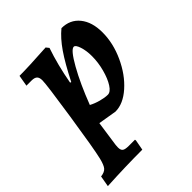

<svg xmlns="http://www.w3.org/2000/svg" viewBox="-228 -589 942 942"><g transform="rotate(-45 242.5 -118.5)"><path d="M39 113Q52 59 81.5 -135Q111 -329 111 -358Q111 -378 102 -386.5Q93 -395 73 -395H37L47 -453Q110 -453 236 -461L248 -446Q218 -359 199 -254L205 -252Q249 -339 284.5 -390.5Q320 -442 358 -473Q417 -473 451.5 -430.5Q486 -388 486 -316Q486 -241 451.5 -166Q417 -91 363.5 -43.5Q310 4 256 4L160 -12L141 120Q140 126 140 137Q140 156 149.5 162.5Q159 169 183 169H226L227 175L217 229Q99 229 -29 236L-19 179Q7 176 18.5 163Q30 150 39 113ZM190 -108Q212 -96 240 -88.5Q268 -81 288 -81Q307 -81 325 -109Q343 -137 355 -181.5Q367 -226 367 -270Q367 -308 357.5 -337Q348 -366 336 -366Q316 -366 273.5 -290.5Q231 -215 190 -108Z"/></g></svg>

Font: Alegreya
Style: Bold Italic
Weight: 700
Italic angle: -7°
Designer: Juan Pablo del Peral
Foundry: Huerta Tipografica
Version: Version 2.007; ttfautohint (v1.6)